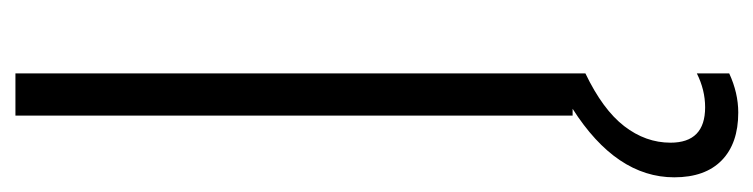

<svg xmlns="http://www.w3.org/2000/svg" viewBox="-398 -388 1000 255"><g transform="rotate(-90 102.5 -260.0)"><path d="M77 -740H133V17Q85 40 63 68.5Q41 97 41 130Q41 176 88 176Q111 176 133 165V208Q107 220 81 220Q40 220 17.5 198Q-5 176 -5 135Q-5 58 86 0H77Z"/></g></svg>

Font: Encode Sans Compressed
Style: Light
Weight: 300
Designer: Pablo Impallari, Andres Torresi
Foundry: Pablo Impallari, Andres Torresi
Version: Version 1.000; ttfautohint (v1.00) -l 8 -r 50 -G 200 -x 14 -